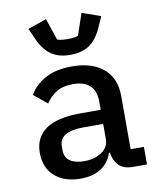

<svg xmlns="http://www.w3.org/2000/svg" viewBox="-87 -843 774 925"><g transform="rotate(-10 300.0 -381.0)"><path d="M492 0Q445 0 421.5 -24Q398 -48 393 -87H388Q373 -40 333.5 -14Q294 12 233 12Q154 12 107 -29.5Q60 -71 60 -144Q60 -219 115.5 -258.5Q171 -298 286 -298H385V-338Q385 -443 274 -443Q224 -443 193 -423.5Q162 -404 141 -372L76 -425Q98 -467 150 -497.5Q202 -528 284 -528Q382 -528 438 -481Q494 -434 494 -345V-86H559V0ZM385 -154V-229H288Q170 -229 170 -158V-138Q170 -103 195 -85.5Q220 -68 264 -68Q317 -68 351 -92Q385 -116 385 -154ZM135 -686 110 -742 201 -774 237 -668Q246 -664 261 -662.5Q276 -661 288 -661Q300 -661 315 -662.5Q330 -664 339 -668L375 -774L466 -742L441 -686Q418 -635 382 -609.5Q346 -584 288 -584Q230 -584 194 -609.5Q158 -635 135 -686Z"/></g></svg>

Font: IBM Plaex Mono Medium
Style: Regular
Weight: 500
Designer: Mike Abbink, Paul van der Laan, Pieter van Rosmalen
Foundry: Bold Monday
Version: Version 2.003